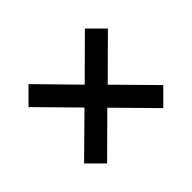

<svg xmlns="http://www.w3.org/2000/svg" viewBox="-98 -696 684 684"><g transform="rotate(-45 244.0 -354.0)"><path d="M102 -156 44 -214 186 -354 46 -496 104 -554 244 -411 386 -552 444 -494 302 -353 441 -212 383 -154 243 -296Z"/></g></svg>

Font: Kreon Light
Style: Regular
Weight: 400
Version: Version 2.002